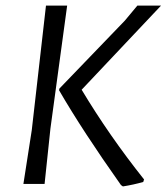

<svg xmlns="http://www.w3.org/2000/svg" viewBox="-20 -660 598 689"><path d="M558 -640 273 -338Q372 -173 497 -16L494 -7Q459 3 421 9L414 4Q276 -191 192 -336L193 -342L428 -586L473 -640ZM221 -640 161 -199 140 0H64L94 -193L145 -640Z"/></svg>

Font: Alegreya Sans
Style: Italic
Weight: 400
Italic angle: -7°
Designer: Juan Pablo del Peral
Foundry: Huerta Tipografica
Version: Version 2.007